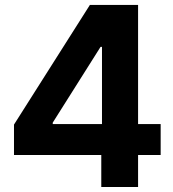

<svg xmlns="http://www.w3.org/2000/svg" viewBox="-20 -747 693 767"><path d="M35.9 -127.8H384.6V0H531.6V-127.8H621.8V-251.4H531.6V-727.3H339.1L35.9 -249.3ZM190.7 -251.4V-257.1L381.7 -559.7H387.4V-251.4Z"/></svg>

Font: RED Number
Style: Bold
Weight: 700
Designer: RED UED
Foundry: rsms
Version: Version 1.003;FEAKit 1.0